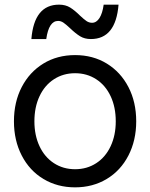

<svg xmlns="http://www.w3.org/2000/svg" viewBox="-20 -794 646 826"><path d="M40 -272Q40 -355 73.5 -419.5Q107 -484 166.5 -520.5Q226 -557 303 -557Q380 -557 439.5 -520.5Q499 -484 532.5 -419.5Q566 -355 566 -272Q566 -190 532.5 -125Q499 -60 439 -24Q379 12 303 12Q227 12 167 -24Q107 -60 73.5 -125Q40 -190 40 -272ZM303 -66Q354 -66 394 -92Q434 -118 456 -165Q478 -212 478 -272Q478 -333 456 -380Q434 -427 394 -453Q354 -479 303 -479Q252 -479 212 -453Q172 -427 150 -380Q128 -333 128 -272Q128 -212 150 -165Q172 -118 212 -92Q252 -66 303 -66ZM234 -774Q262 -774 282 -761.5Q302 -749 324 -727Q341 -711 352 -703.5Q363 -696 376 -696Q395 -696 408 -716.5Q421 -737 426 -774H490Q478 -626 371 -626Q344 -626 324.5 -638Q305 -650 281 -673Q264 -689 253 -696.5Q242 -704 230 -704Q190 -704 179 -626H115Q127 -774 234 -774Z"/></svg>

Font: Application
Style: Regular
Weight: 400
Designer: Wei Huang
Foundry: Wei Huang
Version: Version 0.012